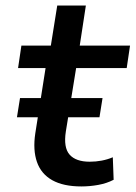

<svg xmlns="http://www.w3.org/2000/svg" viewBox="-20 -662 488 691"><path d="M273 9Q208 9 168 -13.5Q128 -36 113 -79Q98 -122 107 -182L144 -417H45L57 -498H163L186 -642H289L267 -498H448L436 -417H254L217 -189Q208 -131 230.5 -105.5Q253 -80 303 -80Q325 -80 346 -84Q367 -88 386 -96L389 -15Q364 -2 333.5 3.5Q303 9 273 9ZM41 -240 52 -309H349L338 -240Z"/></svg>

Font: Nunito Sans 7pt SemiBold
Style: Italic
Weight: 600
Italic angle: -9°
Designer: Vernon Adams
Foundry: Vernon Adams
Version: Version 3.101;gftools[0.9.27]